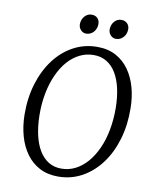

<svg xmlns="http://www.w3.org/2000/svg" viewBox="-99 -1004 885 1089"><g transform="rotate(10 343.0 -459.0)"><path d="M310 10Q249.5 10 203.8 -14Q158 -38 127 -80.8Q96 -123.5 80 -180.2Q64 -237 63 -302.5Q62 -399.5 87 -481.5Q112 -563.5 158 -624.5Q204 -685.5 266.8 -719.2Q329.5 -753 403.5 -753Q465 -753 510.8 -728.5Q556.5 -704 587 -661Q617.5 -618 633 -562Q648.5 -506 649 -442.5Q650.5 -346.5 626.2 -264.2Q602 -182 556.2 -120.5Q510.5 -59 447.8 -24.5Q385 10 310 10ZM321 -37.5Q363.5 -37.5 401.2 -56.5Q439 -75.5 469.5 -110.8Q500 -146 522 -194.8Q544 -243.5 555.2 -303.2Q566.5 -363 566 -431Q565 -492 553.8 -542Q542.5 -592 520.8 -628.2Q499 -664.5 466.8 -684.2Q434.5 -704 391.5 -704Q349 -704 311.2 -685.2Q273.5 -666.5 243 -631.8Q212.5 -597 190.8 -548.5Q169 -500 157.5 -440.5Q146 -381 147 -313Q148 -251.5 159.5 -200.8Q171 -150 193 -113.5Q215 -77 247 -57.2Q279 -37.5 321 -37.5ZM326.5 -816Q308.5 -816 295.5 -830.2Q282.5 -844.5 283 -865Q284 -891.5 300.8 -909.5Q317.5 -927.5 340 -927.5Q362 -927.5 374.5 -914Q387 -900.5 386.5 -880.5Q386 -853 368.8 -834.5Q351.5 -816 326.5 -816ZM498 -816Q480 -816 467 -830.2Q454 -844.5 454.5 -865Q455.5 -891.5 471.8 -909.5Q488 -927.5 511 -927.5Q533 -927.5 545.8 -914Q558.5 -900.5 558 -880.5Q557.5 -853 540.2 -834.5Q523 -816 498 -816Z"/></g></svg>

Font: Merriweather 20pt Light
Style: Italic
Weight: 300
Italic angle: -7.8°
Version: Version 2.101